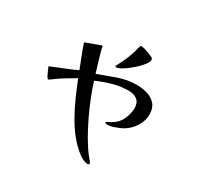

<svg xmlns="http://www.w3.org/2000/svg" viewBox="-184 -1025 1367 1328"><g transform="rotate(30 500.0 -360.5)"><path d="M867 -425Q867 -476 841.5 -505Q816 -534 775.5 -546.5Q735 -559 690 -559Q615 -559 543.5 -533.5Q472 -508 403 -482Q389 -530 374 -578.5Q359 -627 348 -676L225 -631Q240 -585 258.5 -539Q277 -493 294 -448Q254 -429 199.5 -407.5Q145 -386 95 -365Q98 -358 106 -338.5Q114 -319 123 -302Q132 -285 139 -285Q143 -285 153 -292.5Q163 -300 167 -303Q202 -329 239.5 -351.5Q277 -374 314 -396Q338 -336 366 -272Q394 -208 429 -145.5Q464 -83 507.5 -29.5Q551 24 605 63Q615 70 633.5 78Q652 86 665 86Q670 86 674.5 83.5Q679 81 679 75Q679 72 672 63Q665 54 657 44Q649 34 646 31Q612 -13 578.5 -71Q545 -129 514.5 -193Q484 -257 459 -320Q434 -383 418 -436Q475 -461 536 -478.5Q597 -496 660 -496Q704 -496 730 -475Q756 -454 756 -410Q756 -385 747 -354.5Q738 -324 724 -302Q710 -279 688.5 -263Q667 -247 642 -236Q640 -235 635 -232.5Q630 -230 630 -225Q630 -220 639 -219Q648 -218 649 -218Q672 -218 701.5 -228.5Q731 -239 750 -248Q783 -264 809.5 -291.5Q836 -319 851.5 -353.5Q867 -388 867 -425ZM690 -757Q690 -764 686 -771Q683 -774 669.5 -780Q656 -786 639 -792.5Q622 -799 607 -803Q592 -807 587 -807Q577 -807 575 -802.5Q573 -798 571 -790Q564 -757 552.5 -724.5Q541 -692 527 -662Q526 -659 518.5 -644Q511 -629 503.5 -615Q496 -601 496 -600Q496 -592 504 -592Q517 -592 539.5 -604.5Q562 -617 588 -637Q614 -657 637 -679.5Q660 -702 675 -722.5Q690 -743 690 -757Z"/></g></svg>

Font: UoqMunThenKhung
Style: Regular
Weight: 400
Designer: Font-Kai, 金井和夫, 宇文滿月
Foundry: Kazuo Kanai, Moonlit Owen
Version: Version 1.197